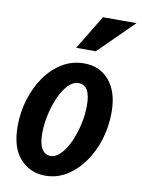

<svg xmlns="http://www.w3.org/2000/svg" viewBox="-85 -798 639 867"><g transform="rotate(10 235.0 -365.0)"><path d="M183 10Q114 10 68 -40Q22 -90 22 -189Q22 -254 40.5 -313.5Q59 -373 92 -419.5Q125 -466 170 -493Q215 -520 269 -520Q342 -520 385.5 -468Q429 -416 429 -324Q429 -258 410.5 -198Q392 -138 358 -91Q324 -44 279.5 -17Q235 10 183 10ZM191 -82Q215 -82 237.5 -105Q260 -128 277 -165.5Q294 -203 304 -247.5Q314 -292 314 -335Q314 -428 260 -428Q235 -428 213 -405.5Q191 -383 174 -345.5Q157 -308 147 -263.5Q137 -219 137 -175Q137 -128 151.5 -105Q166 -82 191 -82ZM311 -583H221L316 -740H470Z"/></g></svg>

Font: Instrument Sans Condensed SemiBold Italic
Style: Regular
Weight: 600
Width: 3
Italic angle: -13°
Designer: Rodrigo Fuenzalida
Foundry: fragTYPE
Version: Version 1.000; ttfautohint (v1.8.4.7-5d5b);gftools[0.9.28]